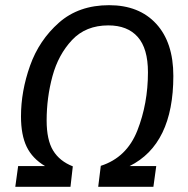

<svg xmlns="http://www.w3.org/2000/svg" viewBox="-20 -721 726 741"><path d="M649 -428Q649 -164 480 -80H583L572 0H359L369 -81Q469 -113 510 -217Q551 -321 551 -442Q551 -534 511.5 -578.5Q472 -623 398 -623Q311 -623 258 -566.5Q205 -510 182.5 -427Q160 -344 160 -256Q160 -181 185 -140Q210 -99 261 -79L252 0H39L50 -80H154Q105 -109 83 -154.5Q61 -200 61 -272Q61 -369 96 -467.5Q131 -566 207.5 -633.5Q284 -701 401 -701Q517 -701 583 -629Q649 -557 649 -428Z"/></svg>

Font: Fira Sans
Style: Italic
Weight: 400
Italic angle: -8°
Designer: bBox Type GmbH & Carrois Corporate GbR & Edenspiekermann AG
Foundry: bBox Type GmbH & Carrois Corporate GbR & Edenspiekermann AG
Version: Version 4.301